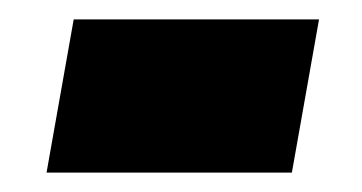

<svg xmlns="http://www.w3.org/2000/svg" viewBox="-20 -374 373 198"><path d="M28 -196 56 -354H309L281 -196Z"/></svg>

Font: Archivo SemiBold Black
Style: Italic
Weight: 900
Italic angle: -10°
Version: Version 2.001